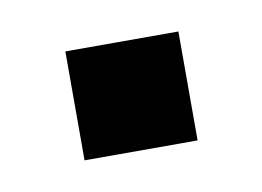

<svg xmlns="http://www.w3.org/2000/svg" viewBox="-31 -145 251 184"><g transform="rotate(-10 94.5 -53.0)"><path d="M40 0V-106H150V0Z"/></g></svg>

Font: Hubot Sans
Style: Regular
Weight: 400
Designer: Deni Anggara
Foundry: GitHub, Inc., Subsidiary of Microsoft Corporation
Version: Version 2.000